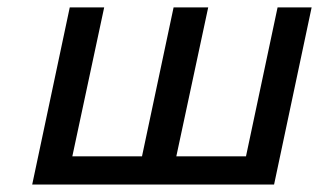

<svg xmlns="http://www.w3.org/2000/svg" viewBox="-20 -492 851 512"><path d="M65.9 0 166 -472.2H257.8L172.9 -75.2H358.9V-76.2L442.9 -472.2H535.2L450.2 -75.2H636.2V-76.2L720.2 -472.2H811L710.9 0Z"/></svg>

Font: CMU Bright
Style: SemiBoldOblique
Weight: 600
Italic angle: -12°
Version: Version 0.7.0